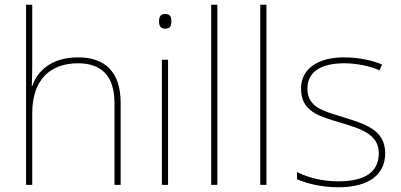

<svg xmlns="http://www.w3.org/2000/svg" viewBox="-20 -780 1692 810"><path d="M116 -496V-760H90V0H116V-302C116 -446 194 -513 309 -513C406 -513 463 -462 463 -345V0H489V-346C489 -477 423 -538 309 -538C197 -538 137 -480 116 -417H114C115 -446 116 -466 116 -496Z M676 -721C656 -721 651 -706 651 -690C651 -673 656 -659 676 -659C700 -659 703 -673 703 -690C703 -706 700 -721 676 -721ZM689 -528H663V0H689Z M897 0V-760H871V0Z M1104 0V-760H1078V0Z M1605 -134C1605 -235 1515 -258 1427 -286C1346 -312 1277 -325 1277 -407C1277 -478 1336 -513 1432 -513C1485 -513 1544 -501 1581 -483L1592 -508C1550 -525 1495 -538 1432 -538C1320 -538 1250 -489 1250 -407C1250 -309 1325 -290 1418 -262C1506 -236 1578 -212 1578 -134C1578 -60 1528 -15 1407 -15C1345 -15 1286 -28 1233 -54V-24C1271 -7 1334 10 1407 10C1539 10 1605 -45 1605 -134Z"/></svg>

Font: Noto Sans Thai Looped Thin
Style: Regular
Weight: 100
Designer: Sasikarn Vongin, Ben Mitchell
Foundry: The Fontpad Ltd
Version: Version 1.001